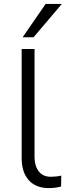

<svg xmlns="http://www.w3.org/2000/svg" viewBox="-20 -956 345 984"><path d="M230 8Q164 8 127.5 -32.5Q91 -73 91 -146V-705H157V-154Q157 -121 167 -97.5Q177 -74 195.5 -62Q214 -50 240 -50Q254 -50 267.5 -51.5Q281 -53 294 -56L293 0Q278 4 263 6Q248 8 230 8ZM96 -765 214 -936H297L152 -765Z"/></svg>

Font: Nunito Sans 9pt Light
Style: Regular
Weight: 300
Version: Version 3.101;gftools[0.9.27]